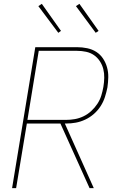

<svg xmlns="http://www.w3.org/2000/svg" viewBox="-20 -981 640 1001"><path d="M43 0 164 -735H382Q409 -735 435 -729.5Q461 -724 482 -710.5Q503 -697 517 -676Q531 -655 538 -630Q545 -605 544.5 -578.5Q544 -552 540 -525Q535 -500 527 -475Q519 -450 504.5 -427.5Q490 -405 469.5 -387Q449 -369 424.5 -357.5Q400 -346 375 -341.5Q350 -337 325 -337H318L469 0H447L295 -337H120L64 0ZM123 -356H325Q347 -356 370 -360Q393 -364 415 -374.5Q437 -385 455.5 -402Q474 -419 487.5 -439.5Q501 -460 508 -482.5Q515 -505 519 -528Q523 -552 523.5 -575.5Q524 -599 518.5 -621Q513 -643 500.5 -662Q488 -681 470 -693.5Q452 -706 429 -711Q406 -716 382 -716H182ZM479 -810 376 -949 394 -961 494 -820ZM284 -810 180 -949 198 -961 298 -820Z"/></svg>

Font: Iosevka Thin Extended Oblique
Style: Regular
Weight: 100
Width: 7
Italic angle: -9°
Monospace: yes
Designer: Belleve Invis
Foundry: Belleve Invis
Version: Version 32.5.0; ttfautohint (v1.8.4)